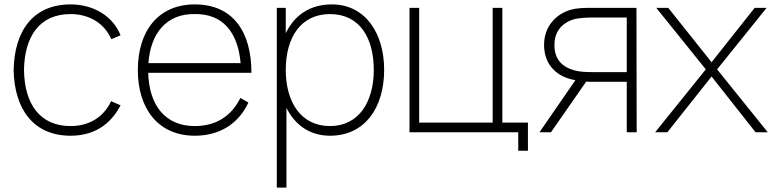

<svg xmlns="http://www.w3.org/2000/svg" viewBox="-20 -598 3501 868"><path d="M525 -438.5C490.6 -525 403.1 -578.1 299 -578.1C132.3 -578.1 44.8 -461.5 41.7 -281.2C44.8 -105.2 131.2 15.6 299 15.6C401 15.6 478.1 -31.3 525 -121.9L482.3 -140.6C447.9 -66.7 381.2 -28.1 299 -28.1C160.4 -28.1 90.6 -128.1 88.5 -281.2C90.6 -431.3 157.3 -534.4 299 -534.4C383.3 -534.4 452.1 -492.7 483.3 -420.8Z M860.4 -28.1C726 -28.1 654.2 -122.9 650 -268.8H1116.7C1116.7 -453.1 1034.4 -578.1 860.4 -578.1C695.8 -578.1 603.1 -458.3 603.1 -281.2C603.1 -107.3 694.8 15.6 860.4 15.6C970.8 15.6 1057.3 -36.5 1103.1 -134.4L1066.7 -155.2C1025 -70.8 954.2 -28.1 860.4 -28.1ZM860.4 -534.4C988.5 -536.5 1056.2 -450 1067.7 -312.5H651C660.4 -444.8 730.2 -536.5 860.4 -534.4Z M1480.2 -578.1C1380.2 -578.1 1310.4 -528.1 1271.9 -447.9V-562.5H1231.3V250H1275V-110.4C1313.5 -33.3 1380.2 15.6 1471.9 15.6C1631.3 15.6 1716.7 -113.5 1716.7 -282.3C1716.7 -447.9 1631.3 -578.1 1480.2 -578.1ZM1471.9 -28.1C1339.6 -28.1 1271.9 -137.5 1271.9 -282.3C1271.9 -429.2 1340.6 -534.4 1471.9 -534.4C1606.3 -534.4 1669.8 -426 1669.8 -282.3C1669.8 -137.5 1602.1 -28.1 1471.9 -28.1Z M2251 -43.8V-562.5H2207.3V-43.8H1875V-562.5H1831.3V0H2322.9V83.3H2366.7V-43.8Z M2858.3 0 2857.3 -562.5H2651C2618.8 -562.5 2586.5 -561.5 2561.5 -554.2C2497.9 -536.5 2439.6 -482.3 2439.6 -394.8C2439.6 -302.1 2501 -250 2576 -236.5C2577.1 -236.5 2579.2 -235.4 2581.2 -235.4L2418.8 0H2470.8L2630.2 -229.2C2640.6 -228.1 2651 -228.1 2661.5 -228.1H2813.5V0ZM2663.5 -271.9C2635.4 -271.9 2602.1 -272.9 2579.2 -279.2C2521.9 -294.8 2486.5 -328.1 2486.5 -394.8C2486.5 -464.6 2531.2 -496.9 2569.8 -509.4C2595.8 -517.7 2635.4 -518.8 2663.5 -518.8H2813.5V-271.9Z M3445.8 -562.5H3391.7L3196.9 -316.7L3001 -562.5H2946.9L3170.8 -284.4L2941.7 0H2996.9L3196.9 -252.1L3395.8 0H3451L3221.9 -284.4Z"/></svg>

Font: Manrope3 Thin
Style: Regular
Weight: 100
Width: 4
Designer: Mikhail Sharanda
Foundry: Mikhail Sharanda
Version: Version 3.000;PS 003.000;hotconv 1.0.88;makeotf.lib2.5.64775